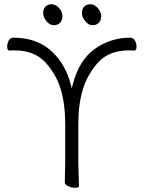

<svg xmlns="http://www.w3.org/2000/svg" viewBox="-20 -883 684 907"><path d="M275 -807Q275 -787 264 -775.5Q253 -764 234 -764Q215 -764 199.5 -783Q184 -802 184 -821Q184 -840 194.5 -851.5Q205 -863 224 -863Q243 -863 259 -845Q275 -827 275 -807ZM458 -807Q458 -787 447 -775.5Q436 -764 417 -764Q398 -764 382.5 -783Q367 -802 367 -821Q367 -840 377.5 -851.5Q388 -863 407 -863Q426 -863 442 -845Q458 -827 458 -807ZM286 -22 288 -111V-300Q288 -390 267 -461Q246 -532 193 -590Q140 -645 50 -645H38Q32 -645 26 -644H25Q14 -644 14 -661.5Q14 -679 21.5 -692Q29 -705 43 -705Q161 -705 232 -633Q291 -574 314 -485L319 -466L324 -485Q354 -600 428.5 -652.5Q503 -705 595 -705Q609 -705 617 -692Q625 -679 625 -661.5Q625 -644 613 -644H612Q606 -645 600 -645H588Q498 -645 445 -590Q393 -532 371.5 -461Q350 -390 350 -300V-110L353 -4Q353 4 335.5 4Q318 4 302 -3.5Q286 -11 286 -22Z"/></svg>

Font: LXGW WenKai Light
Style: Regular
Weight: 300
Designer: LXGW / Fontworks Inc.
Foundry: LXGW / Fontworks Inc.
Version: Version 1.501; October 10, 2024